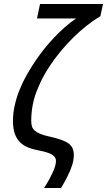

<svg xmlns="http://www.w3.org/2000/svg" viewBox="-20 -747 535 960"><path d="M180.2 -727.1H495.1L481.9 -666Q448.7 -646.5 414.3 -619.4Q379.9 -592.3 346.7 -559.6Q313.5 -526.9 282.7 -489.7Q252 -452.6 226.1 -413.1Q186 -352.1 161.1 -284.9Q136.2 -217.8 136.2 -142.1Q136.2 -126.5 139.9 -114.7Q143.6 -103 153.6 -94Q163.6 -85 181.4 -77.6Q199.2 -70.3 228 -64Q262.7 -56.2 286.1 -47.9Q309.6 -39.6 323.5 -29.1Q337.4 -18.6 343.3 -4.2Q349.1 10.3 349.1 29.8Q349.1 71.3 318.8 131.8Q312 145 306.2 156.2Q300.3 167.5 295.4 175.8Q290 185.1 285.2 192.9H200.2Q207 183.1 213.9 171.4Q219.7 161.6 227.1 148.2Q234.4 134.8 241.2 120.1Q251 99.6 255.4 84.7Q259.8 69.8 259.8 57.1Q259.8 49.3 256.3 42.2Q252.9 35.2 243.7 28.6Q234.4 22 218.3 16.4Q202.1 10.7 176.8 5.9Q145 0 120.6 -9.8Q96.2 -19.5 79.3 -36.6Q62.5 -53.7 53.7 -79.3Q44.9 -105 44.9 -143.1Q44.9 -181.6 53.7 -220.7Q62.5 -259.8 77.9 -298.1Q93.3 -336.4 114.3 -373.5Q135.3 -410.6 159.2 -445.8Q178.2 -473.6 201.4 -502.7Q224.6 -531.7 250.5 -559.1Q276.4 -586.4 304.2 -611.1Q332 -635.7 360.8 -654.8H165Z"/></svg>

Font: Clear Sans
Style: Italic
Weight: 400
Italic angle: -12°
Foundry: Intel Corporation
Version: Version 1.00